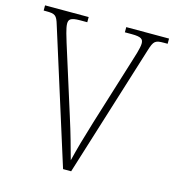

<svg xmlns="http://www.w3.org/2000/svg" viewBox="-107 -804 810 893"><g transform="rotate(15 298.5 -357.0)"><path d="M76 -640 278 0H317L515 -635C530 -684 537 -689 580 -689H597V-714H391V-689H424C472 -689 480 -679 480 -658C480 -637 464 -589 458 -570L358 -248C331 -160 317 -110 302 -49C286 -107 271 -164 244 -248L142 -571C136 -591 121 -637 121 -658C121 -679 129 -689 176 -689H210V-714H0V-689H12C55 -689 63 -684 76 -640Z"/></g></svg>

Font: Noto Serif Devanagari SemiCondensed ExtraLight
Style: Regular
Weight: 200
Width: 4
Designer: Universal Thirst, Indian Type Foundry and the Monotype Design Team
Foundry: Monotype Imaging Inc.
Version: Version 2.004